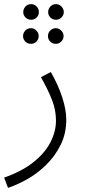

<svg xmlns="http://www.w3.org/2000/svg" viewBox="-35 -683 418 933"><path d="M4 230 -15 180Q71 150 127 105.5Q183 61 210 8.5Q237 -44 237 -97Q237 -146 219 -194Q201 -242 164 -308L212 -333Q248 -270 267.5 -210Q287 -150 287 -102Q287 -34 260 20.5Q233 75 190.5 117Q148 159 98.5 187Q49 215 4 230ZM117 -587Q100 -587 89 -598Q78 -609 78 -624Q78 -640 89 -651.5Q100 -663 117 -663Q132 -663 143 -651.5Q154 -640 154 -624Q154 -609 143 -598Q132 -587 117 -587ZM237 -587Q221 -587 210 -598Q199 -609 199 -624Q199 -640 210 -651.5Q221 -663 237 -663Q252 -663 263.5 -651.5Q275 -640 275 -624Q275 -609 263.5 -598Q252 -587 237 -587ZM116 -470Q99 -470 88 -481Q77 -492 77 -508Q77 -523 88 -534.5Q99 -546 116 -546Q131 -546 142 -534.5Q153 -523 153 -508Q153 -492 142 -481Q131 -470 116 -470ZM236 -470Q220 -470 209 -481Q198 -492 198 -508Q198 -523 209 -534.5Q220 -546 236 -546Q251 -546 262.5 -534.5Q274 -523 274 -508Q274 -492 262.5 -481Q251 -470 236 -470Z"/></svg>

Font: Noto Sans Arabic Light
Style: Regular
Weight: 300
Designer: Monotype Design Team, Nadine Chahine, Nizar Qandah and Khaled Hosny
Foundry: Monotype Imaging Inc.
Version: Version 2.012; ttfautohint (v1.8.4.7-5d5b)